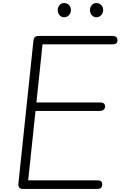

<svg xmlns="http://www.w3.org/2000/svg" viewBox="-20 -1240 791 1260"><path d="M132 0Q114 0 106.5 -8.8Q99 -17.5 100.5 -33L199 -969Q201 -986.5 207.5 -995.2Q214 -1004 237 -1004H716.5Q737 -1004 744 -996.2Q751 -988.5 751 -976.5Q751 -964 744 -956.5Q737 -949 716.5 -949H259L219 -567.5H635Q655.5 -567.5 662.8 -560Q670 -552.5 670 -541Q670 -529.5 661 -520.8Q652 -512 632 -512H213L165 -56.5H617Q637.5 -56.5 644.2 -49.2Q651 -42 651 -30Q651 -17 644 -8.5Q637 0 617 0ZM612.5 -1127Q594 -1127 582.2 -1140.5Q570.5 -1154 570.5 -1174Q570.5 -1192 582 -1206Q593.5 -1220 612.5 -1220Q631 -1220 644 -1207.2Q657 -1194.5 657 -1174Q657 -1154.5 644.2 -1140.8Q631.5 -1127 612.5 -1127ZM400.5 -1127Q382.5 -1127 370.8 -1140.5Q359 -1154 359 -1174Q359 -1192 370.5 -1206Q382 -1220 400.5 -1220Q419.5 -1220 432.5 -1207.2Q445.5 -1194.5 445.5 -1174Q445.5 -1154.5 432.8 -1140.8Q420 -1127 400.5 -1127Z"/></svg>

Font: Edu SA Hand
Style: Regular
Weight: 400
Designer: Tina and Corey Anderson, Eben Sorkin, Mirko Velimirovic
Foundry: Google for Education
Version: Version 2.000